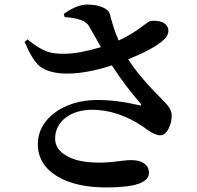

<svg xmlns="http://www.w3.org/2000/svg" viewBox="-20 -790 867 843"><path d="M448 33C572 33 634 12 634 -31C634 -50 626 -65 610 -74C597 -83 579 -87 556 -87C546 -87 529 -86 506 -83C471 -78 441 -76 416 -76C353 -76 305 -86 270 -107C238 -126 222 -151 222 -182C222 -255 288 -308 384 -308C459 -308 532 -284 605 -236C609 -233 615 -229 623 -223C648 -205 668 -196 683 -196C698 -196 711 -206 721 -227C730 -245 734 -264 734 -284C733 -303 723 -322 703 -342C701 -344 698 -347 695 -350C624 -421 573 -481 543 -530C621 -561 675 -591 704 -620C721 -637 725 -664 710 -680C697 -695 674 -701 641 -698C636 -697 626 -690 611 -679C575 -651 538 -629 501 -612C487 -643 474 -682 462 -729C457 -752 415 -770 363 -770C332 -770 298 -756 260 -729L264 -715C321 -711 356 -699 369 -678C381 -658 399 -626 423 -583C359 -564 306 -554 263 -554C230 -553 203 -557 181 -566C158 -575 131 -592 101 -617L88 -606C111 -552 133 -516 155 -499C210 -455 328 -456 471 -503C512 -440 554 -385 595 -338C603 -329 602 -326 591 -328C528 -343 466 -351 407 -351C258 -351 146 -267 146 -158C146 -98 174 -51 231 -16C286 17 358 33 448 33Z"/></svg>

Font: AllPunType Bold
Style: Regular
Weight: 700
Version: 1.0